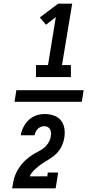

<svg xmlns="http://www.w3.org/2000/svg" viewBox="-20 -868 540 1056"><path d="M60 -308 70 -372H440L430 -308ZM178 -444V-510H244L287 -774L233 -732L199 -772L300 -848H377L321 -510H370V-444ZM47 168V167Q50 150 53 132.5Q56 115 62.5 98Q69 81 78.5 65Q88 49 100 34.5Q112 20 126.5 7.5Q141 -5 157 -15.5Q173 -26 189.5 -34Q206 -42 221 -54Q236 -66 246 -82.5Q256 -99 259 -116V-117Q261 -127 260.5 -137Q260 -147 256 -155.5Q252 -164 243.5 -169Q235 -174 225 -174Q215 -174 205.5 -170.5Q196 -167 188.5 -160Q181 -153 176.5 -143.5Q172 -134 170 -124H94Q98 -147 109 -169Q120 -191 138 -208Q156 -225 179 -233Q202 -241 225 -241Q252 -241 276.5 -232.5Q301 -224 316 -204.5Q331 -185 334.5 -159Q338 -133 333 -107Q329 -84 318.5 -62.5Q308 -41 290.5 -23.5Q273 -6 252 6.5Q231 19 211 32.5Q191 46 172.5 63Q154 80 143 102H240L243 81H300L286 168Z"/></svg>

Font: Iosevka Curly Slab Semibold
Style: Italic
Weight: 600
Italic angle: -9°
Monospace: yes
Designer: Belleve Invis
Foundry: Belleve Invis
Version: Version 22.1.2; ttfautohint (v1.8.4)